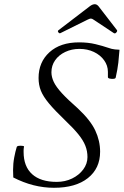

<svg xmlns="http://www.w3.org/2000/svg" viewBox="-20 -878 587 911"><path d="M236 13Q138 13 43 -36L42 -71Q42 -102 47.5 -131Q53 -160 59 -179Q60 -185 69 -186Q78 -187 86 -186Q94 -185 94 -183Q92 -172 92 -164.5Q92 -157 92 -157Q92 -88 132.5 -51.5Q173 -15 249 -15Q289 -15 322 -31Q355 -47 375 -74Q395 -101 395 -133Q395 -161 385 -186.5Q375 -212 352 -240.5Q329 -269 289 -307Q240 -354 212.5 -387Q185 -420 174 -447.5Q163 -475 163 -508Q163 -583 214.5 -630Q266 -677 355 -677Q398 -677 433 -668.5Q468 -660 491 -652Q510 -645 525.5 -643.5Q541 -642 547 -642Q545 -612 541.5 -581Q538 -550 529 -510Q528 -505 519 -504Q510 -503 501 -505Q492 -507 492 -512Q492 -519 492 -525Q492 -531 492 -537Q492 -567 474 -592Q456 -617 425.5 -631.5Q395 -646 357 -646Q320 -646 289.5 -631.5Q259 -617 241.5 -592Q224 -567 224 -535Q224 -513 235 -489.5Q246 -466 273.5 -436Q301 -406 349 -364Q409 -308 432 -259Q455 -210 455 -158Q455 -79 397 -33Q339 13 236 13ZM267 -721Q262 -718 257 -724.5Q252 -731 258 -735L407 -849Q419 -858 430 -858Q439 -858 447 -849L535 -735Q538 -731 532 -724Q526 -717 520 -721L425 -784Q417 -790 411 -790Q406 -790 394 -784Z"/></svg>

Font: Junicode SmExp
Style: Italic
Weight: 400
Width: 6
Italic angle: -11°
Designer: Peter S. Baker
Version: Version 2.205; ttfautohint (v1.8.4)